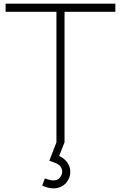

<svg xmlns="http://www.w3.org/2000/svg" viewBox="-20 -770 655 1039"><path d="M329.2 -706.2H604.2V-750H10.4V-706.2H285.4V0L246.9 100C280.2 111.5 301 116.7 311.5 138.5C319.8 154.2 317.7 170.8 308.3 185.4C300 200 284.4 207.3 264.6 206.3C252.1 205.2 237.5 201 222.9 195.8L208.3 234.4C225 241.7 242.7 247.9 262.5 249C292.7 252.1 328.1 237.5 344.8 210.4C363.5 184.4 365.6 145.8 350 118.8C338.5 97.9 319.8 82.3 300 74L329.2 0Z"/></svg>

Font: Manrope3 Thin
Style: Regular
Weight: 100
Width: 4
Designer: Mikhail Sharanda
Foundry: Mikhail Sharanda
Version: Version 3.000;PS 003.000;hotconv 1.0.88;makeotf.lib2.5.64775